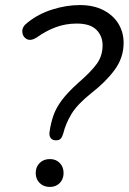

<svg xmlns="http://www.w3.org/2000/svg" viewBox="-20 -734 508 758"><path d="M201 -180Q186 -180 179.5 -190Q173 -200 176 -216Q181 -250 191.5 -279.5Q202 -309 224.5 -339Q247 -369 288 -406Q340 -451 362.5 -482.5Q385 -514 385 -555Q385 -592 360.5 -616.5Q336 -641 283 -641Q239 -641 200 -626.5Q161 -612 125 -586Q101 -571 85 -580Q69 -589 68 -609Q67 -629 89 -645Q131 -679 186.5 -696.5Q242 -714 295 -714Q350 -714 389 -693.5Q428 -673 448 -639.5Q468 -606 468 -565Q468 -506 432.5 -458Q397 -410 340 -366Q284 -321 261.5 -283Q239 -245 230 -208Q226 -194 220 -187Q214 -180 201 -180ZM177 4Q152 4 136.5 -11.5Q121 -27 121 -51Q121 -75 136.5 -90.5Q152 -106 177 -106Q201 -106 216 -90.5Q231 -75 231 -51Q231 -27 216 -11.5Q201 4 177 4Z"/></svg>

Font: Nunito
Style: Italic
Weight: 400
Italic angle: -9°
Designer: Vernon Adams
Foundry: Vernon Adams
Version: Version 3.601; ttfautohint (v1.8.2.53-6de2)